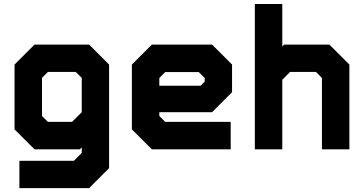

<svg xmlns="http://www.w3.org/2000/svg" viewBox="-20 -770 1876 990"><path d="M80 200V59H361L401.5 18.5V-10L391.5 0H158L55 -103V-437L158 -540H439.5L542.5 -437V97L439.5 200ZM143 130H397.5L474.5 47V-399L405.5 -470H192L124 -402V-148L200.5 -71H373.5L474.5 -167V47L397.5 130H143ZM200.5 -71 124 -148V-402L192 -470H405.5L474.5 -399V-167L373.5 -71ZM227 -141.5H351.5L401.5 -191.5V-368.5L370.5 -399H227L196.5 -368.5V-172Z M1073.5 -540 1176.5 -437V-294.5L1073.5 -191.5H801.5V-172L832 -141.5H1169.5V0H763L660 -103V-437L763 -540ZM1037 -471 1101 -408V-315L1048 -262H729.5V-403L798.5 -471ZM1037 -471H798.5L729.5 -403V-137L794.5 -73H1107H794.5L729.5 -137V-262H1048L1101 -315V-408ZM1004.5 -398.5H832L801.5 -368V-328H1014.5L1035.5 -349V-368Z M1294 0V-749.5H1435.5V-530.5L1445 -540H1678.5L1781.5 -437V0H1640V-368L1609.5 -399H1475.5L1435.5 -358.5V0ZM1367.5 -71H1367V-385L1453.5 -470.5H1650L1711 -410.5V-71H1710.5V-410.5L1650 -470.5H1453.5L1367 -385V-673H1367.5Z"/></svg>

Font: Tourney Thin Black
Style: Regular
Weight: 900
Version: Version 1.015